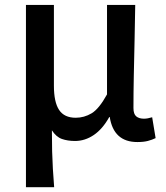

<svg xmlns="http://www.w3.org/2000/svg" viewBox="-20 -571 684 791"><path d="M86.9 200.2V-550.8H202.1V-217.8Q202.1 -150.4 223.4 -118.2Q244.6 -85.9 292 -85.9Q326.7 -85.9 357.4 -104.2Q388.2 -122.6 420.9 -182.1V-550.8H537.1Q536.1 -479.5 534.4 -404.3Q532.7 -329.1 531.2 -257.6Q529.8 -186 529.8 -126Q529.8 -101.1 541.3 -91.6Q552.7 -82 573.2 -82Q587.4 -82 606.9 -87.9L621.1 -2Q606.9 4.9 589.6 9.5Q572.3 14.2 545.9 14.2Q448.2 14.2 432.1 -88.9H430.2Q402.8 -39.6 366.5 -14.9Q330.1 9.8 289.1 9.8Q258.8 9.8 235.1 1.5Q211.4 -6.8 193.8 -34.2Q193.8 16.1 194.8 53Q195.8 89.8 197.8 124.3Q199.7 158.7 203.1 200.2Z"/></svg>

Font: Source Han Sans CN Medium
Style: Regular
Weight: 500
Designer: Ryoko NISHIZUKA  (kana, bopomofo & ideographs); Paul D. Hunt (Latin, Greek & Cyrillic); Sandoll Communications , Soo-you
Foundry: Adobe
Version: Version 2.004;hotconv 1.0.118;makeotfexe 2.5.65603